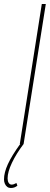

<svg xmlns="http://www.w3.org/2000/svg" viewBox="-100 -720 249 960"><path d="M-1 0 109 -700H129L18 0ZM1 0H18Q-19 49 -40.5 94.5Q-62 140 -62 172Q-62 186 -56.5 194.5Q-51 203 -42 203Q-36 203 -30.5 201Q-25 199 -18 195L-13 208Q-18 213 -26.5 216.5Q-35 220 -46 220Q-56 220 -63.5 214.5Q-71 209 -75.5 199Q-80 189 -80 177Q-80 143 -60.5 100.5Q-41 58 1 0Z"/></svg>

Font: Georama ExtraCondensed Thin
Style: Italic
Weight: 100
Width: 2
Italic angle: -9°
Designer: Jean-Baptiste Levee
Foundry: Production Type
Version: Version 1.001